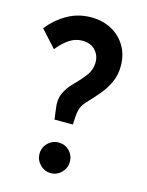

<svg xmlns="http://www.w3.org/2000/svg" viewBox="-109 -769 651 849"><g transform="rotate(15 216.0 -345.0)"><path d="M9 -599Q44 -644 93.5 -672.5Q143 -701 203 -701Q255 -701 296 -679Q337 -657 360.5 -617.5Q384 -578 384 -527Q384 -485 368.5 -451.5Q353 -418 330.5 -391Q308 -364 287 -342Q264 -319 257 -302Q250 -285 248 -258L246 -222H162L156 -268Q149 -310 162.5 -340Q176 -370 201 -395Q235 -429 253.5 -455Q272 -481 272 -513Q272 -546 250.5 -568.5Q229 -591 191 -591Q160 -591 132.5 -573Q105 -555 79 -522ZM137 -59Q137 -88 157.5 -108.5Q178 -129 207 -129Q236 -129 256 -108.5Q276 -88 276 -59Q276 -31 256 -10Q236 11 207 11Q178 11 157.5 -10Q137 -31 137 -59Z"/></g></svg>

Font: Radio Canada Condensed Medium
Style: Regular
Weight: 500
Width: 3
Designer: Charles Daoud, Etienne Aubert Bonn, Alexandre Saumier Demers, Jacques Le Bailly
Foundry: Radio-Canada
Version: Version 2.104; ttfautohint (v1.8.4.7-5d5b);gftools[0.9.28.de